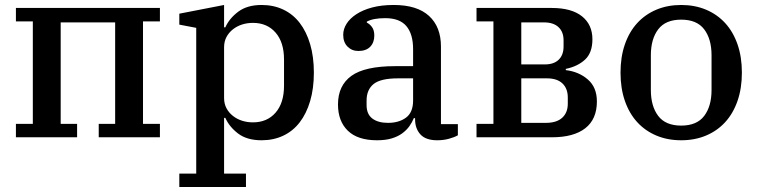

<svg xmlns="http://www.w3.org/2000/svg" viewBox="-20 -552 3045 772"><path d="M44 -54H112V-466H44V-520H623V-466H555V-54H623V0H377V-54H443V-462H224V-54H290V0H44Z M701 146H769V-440L701 -453V-497L881 -532V-442H886Q902 -478 938 -505Q974 -532 1032 -532Q1080 -532 1119 -513.5Q1158 -495 1185 -460Q1212 -425 1227 -374.5Q1242 -324 1242 -260Q1242 -196 1227 -145.5Q1212 -95 1185 -60Q1158 -25 1119 -6.5Q1080 12 1032 12Q973 12 937.5 -15Q902 -42 886 -78H881V146H969V200H701ZM997 -60Q1054 -60 1088 -99Q1122 -138 1122 -207V-313Q1122 -382 1088 -421Q1054 -460 997 -460Q974 -460 953.5 -453.5Q933 -447 916.5 -434Q900 -421 890.5 -403Q881 -385 881 -362V-158Q881 -135 890.5 -117Q900 -99 916.5 -86Q933 -73 953.5 -66.5Q974 -60 997 -60Z M1496 12Q1418 12 1378.5 -26.5Q1339 -65 1339 -132Q1339 -208 1393 -247Q1447 -286 1569 -286H1641V-354Q1641 -415 1614 -447Q1587 -479 1529 -479Q1480 -479 1455 -465V-461Q1466 -456 1475.5 -443.5Q1485 -431 1485 -409Q1485 -381 1468.5 -364Q1452 -347 1421 -347Q1395 -347 1377.5 -364.5Q1360 -382 1360 -412Q1360 -435 1373.5 -456.5Q1387 -478 1413 -495Q1439 -512 1476.5 -522Q1514 -532 1563 -532Q1657 -532 1705 -488Q1753 -444 1753 -365V-53H1821V-8Q1807 0 1785 6Q1763 12 1738 12Q1692 12 1670.5 -11.5Q1649 -35 1649 -72V-77H1644Q1637 -60 1626 -44.5Q1615 -29 1597.5 -16Q1580 -3 1555 4.5Q1530 12 1496 12ZM1540 -58Q1584 -58 1612.5 -79Q1641 -100 1641 -148V-237H1581Q1510 -237 1482 -214Q1454 -191 1454 -148V-129Q1454 -93 1477 -75.5Q1500 -58 1540 -58Z M1896 -54H1964V-466H1896V-520H2198Q2278 -520 2320 -486.5Q2362 -453 2362 -394Q2362 -340 2332.5 -312.5Q2303 -285 2255 -275V-270Q2307 -264 2343.5 -232.5Q2380 -201 2380 -144Q2380 -73 2333.5 -36.5Q2287 0 2199 0H1896ZM2175 -58Q2218 -58 2240.5 -78.5Q2263 -99 2263 -135V-160Q2263 -196 2241.5 -216.5Q2220 -237 2179 -237H2076V-58ZM2171 -293Q2207 -293 2226.5 -312Q2246 -331 2246 -365V-390Q2246 -424 2225.5 -443Q2205 -462 2167 -462H2076V-293Z M2719 -47Q2782 -47 2811.5 -86Q2841 -125 2841 -190V-330Q2841 -395 2811.5 -434Q2782 -473 2719 -473Q2656 -473 2626.5 -434Q2597 -395 2597 -330V-190Q2597 -125 2626.5 -86Q2656 -47 2719 -47ZM2719 12Q2664 12 2619 -7Q2574 -26 2542 -61Q2510 -96 2492.5 -146.5Q2475 -197 2475 -260Q2475 -323 2492.5 -373.5Q2510 -424 2542 -459Q2574 -494 2619 -513Q2664 -532 2719 -532Q2774 -532 2819 -513Q2864 -494 2896 -459Q2928 -424 2945.5 -373.5Q2963 -323 2963 -260Q2963 -197 2945.5 -146.5Q2928 -96 2896 -61Q2864 -26 2819 -7Q2774 12 2719 12Z"/></svg>

Font: IBM Plex Serif Medium
Style: Regular
Weight: 500
Designer: Mike Abbink, Paul van der Laan, Pieter van Rosmalen
Foundry: Bold Monday
Version: Version 2.5